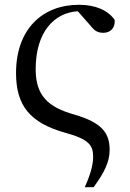

<svg xmlns="http://www.w3.org/2000/svg" viewBox="-20 -557 541 802"><path d="M334 225H371C414 166 438 121 438 69C438 -3 404 -45 292 -78C181 -109 129 -157 129 -268C129 -423 206 -504 305 -510L357 -451C374 -429 387 -420 412 -420C439 -420 462 -438 459 -474C431 -514 379 -537 310 -537C155 -537 47 -433 47 -252C47 -118 103 -44 254 -2C353 25 369 51 369 98C369 133 357 174 334 225Z"/></svg>

Font: Source Han Serif CN Medium
Style: Regular
Weight: 500
Designer: Ryoko NISHIZUKA 西塚涼子 (kana & ideographs); Frank Grießhammer (Latin, Greek & Cyrillic); Wenlong ZHANG 张文龙 (bopomofo); San
Foundry: Adobe
Version: Version 2.002;hotconv 1.1.0;makeotfexe 2.6.0